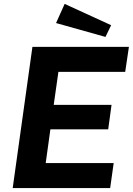

<svg xmlns="http://www.w3.org/2000/svg" viewBox="-20 -963 680 983"><path d="M311 -943 267 -845 520 -774 549 -834ZM45 0H544L562 -128H214L238 -301H534L551 -426H255L279 -595H621L640 -723H146Z"/></svg>

Font: United Sans
Style: Bold Italic
Weight: 700
Italic angle: -8°
Designer: Pablo Impallari, Rodrigo Fuenzalida (Modified by Dan O. Williams)
Version: Version 1.000;PS 001.000;hotconv 1.0.88;makeotf.lib2.5.64775